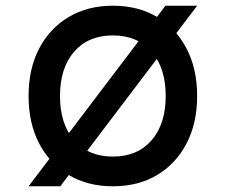

<svg xmlns="http://www.w3.org/2000/svg" viewBox="-20 -636 790 672"><path d="M559 -616H670L191 16H80ZM375 16Q287 16 220.5 -23.5Q154 -63 117 -134Q80 -205 80 -300Q80 -395 117 -466Q154 -537 220.5 -576.5Q287 -616 375 -616Q464 -616 530 -576.5Q596 -537 633 -466Q670 -395 670 -300Q670 -205 633 -134Q596 -63 530 -23.5Q464 16 375 16ZM375 -88Q461 -88 510.5 -145Q560 -202 560 -300Q560 -398 510.5 -455Q461 -512 375 -512Q289 -512 239.5 -455Q190 -398 190 -300Q190 -202 239.5 -145Q289 -88 375 -88Z"/></svg>

Font: Martian Mono SemiExpanded
Style: Regular
Weight: 400
Width: 6
Monospace: yes
Designer: Roman Shamin
Foundry: Evil Martians
Version: Version 1.000